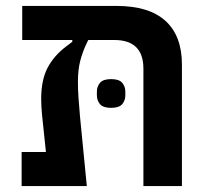

<svg xmlns="http://www.w3.org/2000/svg" viewBox="-20 -628 706 648"><path d="M53 -115H135L122 -239Q119 -269 119 -294Q119 -359 141 -400Q163 -441 203 -471L224 -487V-493H55V-608H373Q483 -608 538.5 -557.5Q594 -507 594 -410V0H464V-396Q464 -493 366 -493H278L273 -483Q259 -454 251 -423.5Q243 -393 243 -352Q243 -326 245 -296.5Q247 -267 250 -235L273 0H53ZM355 -264Q328 -264 317.5 -276.5Q307 -289 307 -306V-319Q307 -336 317.5 -348.5Q328 -361 355 -361Q382 -361 392.5 -348.5Q403 -336 403 -319V-306Q403 -289 392.5 -276.5Q382 -264 355 -264Z"/></svg>

Font: IBM Plex Sans Hebrew SemiBold
Style: Regular
Weight: 600
Designer: Mike Abbink, Paul van der Laan, Pieter van Rosmalen, Yanek Iontef
Foundry: Bold Monday
Version: Version 1.2